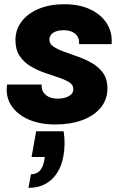

<svg xmlns="http://www.w3.org/2000/svg" viewBox="-20 -586 598 916"><path d="M152.5 40.2H283.5Q288.6 71.9 288.1 101.4Q287.6 130.9 282.6 158.2Q275.1 202.9 253.6 237.2Q232.2 271.6 197.8 290.9Q163.5 310.2 115.9 310.2L127.5 245.4Q153.5 245.4 169.4 229Q185.2 212.7 191.3 178.8L193.8 163.1H130.7ZM242.9 7.9Q170.9 7.9 116 -16.1Q61.2 -40.2 33.3 -83.4Q5.4 -126.5 14 -182.7H178.9Q176.5 -152.1 197.7 -133.7Q218.9 -115.3 255.7 -115.3Q285.9 -115.3 307.9 -127.1Q329.8 -138.9 329.8 -161.2Q329.8 -181.5 309.8 -193.8Q289.8 -206.1 258.5 -216.5Q227.3 -226.9 191.7 -239.3Q156.2 -251.7 124.9 -270.5Q93.7 -289.2 73.7 -319.2Q53.7 -349.2 53.7 -394.3Q53.7 -444.4 82.5 -482.7Q111.3 -521.1 164 -543.5Q216.7 -565.8 285.9 -565.8Q359.5 -565.8 411.5 -540.9Q463.5 -516 490.2 -473.1Q516.8 -430.2 512.4 -375.6H357.4Q358.8 -395.8 350.5 -410.8Q342.1 -425.8 324.6 -433.9Q307.2 -442 282.1 -442Q263.1 -442 248 -436.6Q232.8 -431.3 224.3 -421.3Q215.7 -411.3 215.7 -396.7Q215.7 -376.5 235.7 -363.2Q255.8 -349.9 287.3 -338.7Q318.8 -327.6 354.1 -314.9Q389.4 -302.2 420.9 -283.7Q452.5 -265.3 472.5 -236.7Q492.5 -208.2 492.5 -165.2Q492.5 -110.5 459.9 -71.5Q427.2 -32.6 371 -12.3Q314.7 7.9 242.9 7.9Z"/></svg>

Font: Poppins Variable
Style: Italic
Weight: 100
Italic angle: -10°
Designer: Jonny Pinhorn
Foundry: Indian Type Foundry
Version: Version 6.000